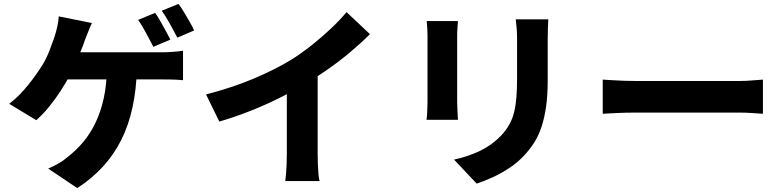

<svg xmlns="http://www.w3.org/2000/svg" viewBox="-20 -880 4020 984"><path d="M775 -814Q788 -796 802.5 -770.5Q817 -745 830.5 -720Q844 -695 853 -677L766 -640Q750 -670 729 -710Q708 -750 688 -778ZM895 -860Q909 -841 924 -816Q939 -791 953 -766.5Q967 -742 975 -724L889 -687Q873 -718 851 -757.5Q829 -797 809 -825ZM451 -762Q442 -743 432.5 -718.5Q423 -694 416 -677Q408 -652 394.5 -619.5Q381 -587 367 -555.5Q353 -524 340 -498Q320 -459 292 -416Q264 -373 232 -333.5Q200 -294 166 -264L27 -348Q54 -368 78.5 -393Q103 -418 125.5 -446Q148 -474 166.5 -500.5Q185 -527 200 -551Q220 -585 234 -622Q248 -659 258 -687Q267 -714 273.5 -743Q280 -772 281 -796ZM284 -612Q304 -612 339.5 -612Q375 -612 420 -612Q465 -612 514 -612Q563 -612 610.5 -612Q658 -612 699.5 -612Q741 -612 770.5 -612Q800 -612 811 -612Q831 -612 862 -614Q893 -616 918 -620V-469Q888 -472 858 -472.5Q828 -473 811 -473Q798 -473 760 -473Q722 -473 670 -473Q618 -473 559 -473Q500 -473 444.5 -473Q389 -473 343.5 -473Q298 -473 273 -473ZM682 -532Q679 -422 659 -329.5Q639 -237 600.5 -161Q562 -85 505.5 -24Q449 37 376 84L227 -16Q255 -28 281 -43Q307 -58 325 -74Q369 -108 405.5 -151Q442 -194 469 -250Q496 -306 511.5 -375.5Q527 -445 528 -532Z M1036 -396Q1171 -431 1280 -477Q1389 -523 1473 -574Q1524 -606 1577 -648Q1630 -690 1677.5 -735Q1725 -780 1756 -818L1876 -705Q1830 -659 1774 -612Q1718 -565 1657.5 -523Q1597 -481 1538 -445Q1481 -412 1410.5 -377Q1340 -342 1261.5 -311Q1183 -280 1104 -257ZM1450 -503 1608 -539V-90Q1608 -67 1609 -40Q1610 -13 1612 11Q1614 35 1618 48H1442Q1444 35 1446 11Q1448 -13 1449 -40Q1450 -67 1450 -90Z M2790 -781Q2789 -760 2788 -734Q2787 -708 2787 -677Q2787 -650 2787 -611Q2787 -572 2787 -533.5Q2787 -495 2787 -469Q2787 -391 2778.5 -332.5Q2770 -274 2755 -229Q2740 -184 2717.5 -149Q2695 -114 2667 -84Q2634 -48 2591 -19.5Q2548 9 2504 29Q2460 49 2423 61L2307 -62Q2384 -79 2443.5 -108.5Q2503 -138 2549 -186Q2574 -213 2590 -241.5Q2606 -270 2614.5 -304Q2623 -338 2626.5 -380.5Q2630 -423 2630 -479Q2630 -506 2630 -543.5Q2630 -581 2630 -617.5Q2630 -654 2630 -677Q2630 -708 2628 -734Q2626 -760 2623 -781ZM2327 -772Q2326 -754 2324.5 -737Q2323 -720 2323 -695Q2323 -683 2323 -657.5Q2323 -632 2323 -599Q2323 -566 2323 -530Q2323 -494 2323 -459.5Q2323 -425 2323 -398Q2323 -371 2323 -356Q2323 -337 2324.5 -311Q2326 -285 2327 -266H2166Q2168 -280 2169.5 -307Q2171 -334 2171 -357Q2171 -372 2171 -399Q2171 -426 2171 -460.5Q2171 -495 2171 -530.5Q2171 -566 2171 -599Q2171 -632 2171 -657.5Q2171 -683 2171 -695Q2171 -708 2170 -731Q2169 -754 2167 -772Z M3069 -472Q3088 -471 3118 -469Q3148 -467 3179.5 -466Q3211 -465 3236 -465Q3264 -465 3301.5 -465Q3339 -465 3382.5 -465Q3426 -465 3471.5 -465Q3517 -465 3561.5 -465Q3606 -465 3646 -465Q3686 -465 3718 -465Q3750 -465 3770 -465Q3805 -465 3837 -468Q3869 -471 3890 -472V-297Q3872 -298 3836.5 -300.5Q3801 -303 3770 -303Q3750 -303 3717.5 -303Q3685 -303 3645 -303Q3605 -303 3560.5 -303Q3516 -303 3470.5 -303Q3425 -303 3382 -303Q3339 -303 3301 -303Q3263 -303 3236 -303Q3193 -303 3146 -301Q3099 -299 3069 -297Z"/></svg>

Font: Noto Sans JP ExtraBold
Style: Regular
Weight: 800
Designer: Ryoko NISHIZUKA  (kana, bopomofo & ideographs); Paul D. Hunt (Latin, Greek & Cyrillic); Sandoll Communications , Soo-you
Foundry: Adobe
Version: Version 2.004-H2;hotconv 1.0.118;makeotfexe 2.5.65603